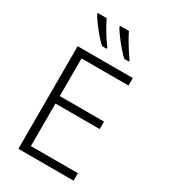

<svg xmlns="http://www.w3.org/2000/svg" viewBox="-227 -1053 1016 1157"><g transform="rotate(30 281.5 -474.0)"><path d="M96 0V-714H480V-662H153V-400H461V-348H153V-52H480V0ZM378 -788Q358 -806 334 -834Q310 -862 289 -890.5Q268 -919 256 -940V-948H318Q328 -926 344.5 -897.5Q361 -869 378.5 -842Q396 -815 410 -797V-788ZM223 -788Q203 -806 179 -834Q155 -862 134 -890.5Q113 -919 101 -940V-948H163Q174 -925 190 -896.5Q206 -868 223.5 -841.5Q241 -815 255 -797V-788Z"/></g></svg>

Font: Noto Sans Mono SemiCondensed Light
Style: Regular
Weight: 300
Width: 4
Designer: Monotype Design Team
Foundry: Monotype Imaging Inc.
Version: Version 2.014; ttfautohint (v1.8.4.7-5d5b)